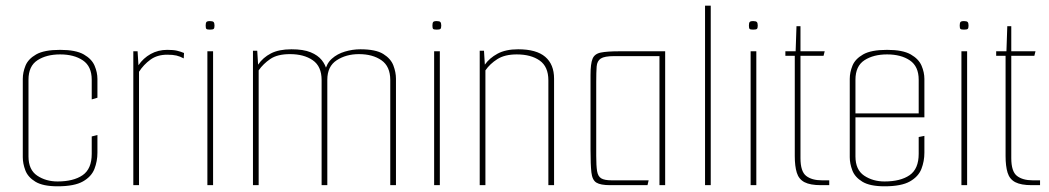

<svg xmlns="http://www.w3.org/2000/svg" viewBox="-20 -650 3683 674"><path d="M182 4Q131 4 104.5 -12Q78 -28 69 -52Q60 -76 60 -98V-373Q60 -396 69.5 -419.5Q79 -443 107 -459Q135 -475 191 -475Q246 -475 274 -459Q302 -443 312 -419.5Q322 -396 322 -373V-307L302 -301V-370Q302 -417 271 -438Q240 -459 191 -459Q143 -459 111.5 -438.5Q80 -418 80 -370V-101Q80 -54 110.5 -33.5Q141 -13 182 -13Q238 -13 270 -35Q302 -57 302 -110V-171L322 -176V-114Q322 -84 311.5 -57Q301 -30 271 -13Q241 4 182 4Z M448 0V-470H463L466 -421Q483 -446 509 -460.5Q535 -475 567 -475Q589 -475 601.5 -472Q614 -469 626 -464L625 -445Q612 -452 599.5 -455Q587 -458 567 -458Q532 -458 508 -440.5Q484 -423 468 -398V0Z M708 0V-470H728V0ZM717 -546Q707 -546 704.5 -548.5Q702 -551 702 -560Q702 -569 704.5 -572.5Q707 -576 717 -576Q727 -576 730 -572.5Q733 -569 733 -560Q733 -551 730 -548.5Q727 -546 717 -546Z M868 0V-472H883L886 -423Q903 -448 931 -462.5Q959 -477 1003 -477Q1045 -477 1070.5 -466.5Q1096 -456 1109.5 -439Q1123 -422 1127 -403L1121 -400Q1126 -427 1145 -444Q1164 -461 1191 -469Q1218 -477 1245 -477Q1299 -477 1325.5 -460.5Q1352 -444 1361 -420Q1370 -396 1370 -374V0H1350V-369Q1350 -417 1319 -438.5Q1288 -460 1240 -460Q1195 -460 1162 -438.5Q1129 -417 1129 -370V0H1109V-369Q1109 -417 1078 -438.5Q1047 -460 998 -460Q954 -460 929 -443Q904 -426 888 -403V0Z M1504 0V-470H1524V0ZM1513 -546Q1503 -546 1500.5 -548.5Q1498 -551 1498 -560Q1498 -569 1500.5 -572.5Q1503 -576 1513 -576Q1523 -576 1526 -572.5Q1529 -569 1529 -560Q1529 -551 1526 -548.5Q1523 -546 1513 -546Z M1664 -472H1679L1682 -423Q1698 -446 1726.5 -461.5Q1755 -477 1799 -477Q1863 -477 1894 -450.5Q1925 -424 1925 -374V0H1905V-368Q1905 -416 1874.5 -437.5Q1844 -459 1794 -459Q1752 -459 1726 -442.5Q1700 -426 1684 -403V0H1664Z M2122 0Q2088 0 2073.5 -9Q2059 -18 2056 -45Q2053 -72 2053 -125V-387Q2053 -426 2060 -443.5Q2067 -461 2089 -465.5Q2111 -470 2156 -470H2315V0H2295V-453H2136Q2102 -453 2089 -444.5Q2076 -436 2074.5 -416.5Q2073 -397 2073 -362V-103Q2073 -68 2076 -49.5Q2079 -31 2090.5 -24Q2102 -17 2127 -17H2257L2253 0Z M2455 -630H2475V0H2455Z M2615 0V-470H2635V0ZM2624 -546Q2614 -546 2611.5 -548.5Q2609 -551 2609 -560Q2609 -569 2611.5 -572.5Q2614 -576 2624 -576Q2634 -576 2637 -572.5Q2640 -569 2640 -560Q2640 -551 2637 -548.5Q2634 -546 2624 -546Z M2862 0Q2824 0 2804 -10.5Q2784 -21 2777 -44Q2770 -67 2770 -102V-454H2737V-470H2773L2776 -558H2790V-470H2875L2871 -454H2790V-95Q2790 -48 2810 -32.5Q2830 -17 2865 -17H2891V0Z M3085 4Q3034 4 3007.5 -12Q2981 -28 2972 -52Q2963 -76 2963 -98V-373Q2963 -396 2972.5 -419.5Q2982 -443 3010 -459Q3038 -475 3094 -475Q3149 -475 3177 -459Q3205 -443 3215 -419.5Q3225 -396 3225 -373V-248H3205V-370Q3205 -417 3174 -438Q3143 -459 3094 -459Q3046 -459 3014.5 -438.5Q2983 -418 2983 -370V-101Q2983 -54 3013.5 -33.5Q3044 -13 3085 -13Q3141 -13 3173 -35Q3205 -57 3205 -110V-169L3225 -173V-114Q3225 -84 3214.5 -57Q3204 -30 3174 -13Q3144 4 3085 4ZM2969 -238V-252H3225V-238Z M3355 0V-470H3375V0ZM3364 -546Q3354 -546 3351.5 -548.5Q3349 -551 3349 -560Q3349 -569 3351.5 -572.5Q3354 -576 3364 -576Q3374 -576 3377 -572.5Q3380 -569 3380 -560Q3380 -551 3377 -548.5Q3374 -546 3364 -546Z M3602 0Q3564 0 3544 -10.5Q3524 -21 3517 -44Q3510 -67 3510 -102V-454H3477V-470H3513L3516 -558H3530V-470H3615L3611 -454H3530V-95Q3530 -48 3550 -32.5Q3570 -17 3605 -17H3631V0Z"/></svg>

Font: Smooch Sans Thin
Style: Regular
Weight: 100
Designer: Robert E. Leuschke
Foundry: Robert E. Leuschke
Version: Version 1.010